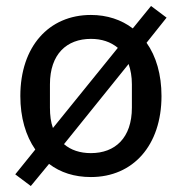

<svg xmlns="http://www.w3.org/2000/svg" viewBox="-20 -580 608 642"><path d="M83 42 144 -32C182 -3 229 12 284 12C425 12 520 -94 520 -259C520 -331 502 -392 470 -437L537 -521L485 -560L424 -485C386 -514 338 -530 284 -530C143 -530 48 -424 48 -259C48 -187 66 -126 98 -80L31 3ZM284 -68C248 -68 217 -78 194 -98L410 -366C417 -346 421 -324 421 -298V-220C421 -119 365 -68 284 -68ZM147 -220V-298C147 -399 203 -450 284 -450C320 -450 350 -440 374 -420L157 -152C150 -171 147 -194 147 -220Z"/></svg>

Font: IBM Plex Arabic Text
Style: Regular
Weight: 450
Designer: Mike Abbink, Paul van der Laan, Pieter van Rosmalen, Wael Morcos, Khajak Apelian
Foundry: Bold Monday
Version: Version 1.0